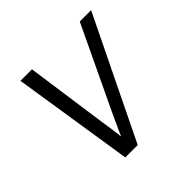

<svg xmlns="http://www.w3.org/2000/svg" viewBox="-139 -649 778 778"><g transform="rotate(-45 250.0 -260.0)"><path d="M158 0 77 -520H143L192 -173Q196 -148 199.5 -123Q203 -98 206 -72Q217 -98 229 -123Q241 -148 252 -173L417 -520H482L229 0Z"/></g></svg>

Font: Iosevka SS04 Light Oblique
Style: Regular
Weight: 300
Italic angle: -9°
Monospace: yes
Designer: Belleve Invis
Foundry: Belleve Invis
Version: Version 19.0.0; ttfautohint (v1.8.4)